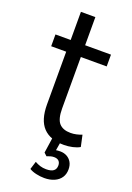

<svg xmlns="http://www.w3.org/2000/svg" viewBox="-158 -696 650 949"><g transform="rotate(20 167.0 -221.0)"><path d="M240 9Q168 9 131 -30Q94 -69 94 -151V-428H15V-490H95V-638H171V-490H307V-428H171V-158Q171 -102 191 -80Q211 -58 251 -58Q267 -58 282 -61.5Q297 -65 310 -70L323 -10Q308 -1 285.5 4Q263 9 240 9ZM205 196Q184 196 162 191Q140 186 126 177L139 135Q153 143 167.5 147.5Q182 152 199 152Q225 152 237.5 142.5Q250 133 250 114Q250 99 241.5 90.5Q233 82 216 82Q207 82 198 84.5Q189 87 179 91L164 77L178 -18H224L211 59L190 53Q198 49 210.5 47Q223 45 235 45Q255 45 270.5 53.5Q286 62 295 77.5Q304 93 304 115Q304 140 292 158Q280 176 257.5 186Q235 196 205 196Z"/></g></svg>

Font: Nunito Sans 10pt Condensed
Style: Regular
Weight: 400
Width: 3
Designer: Vernon Adams
Foundry: Vernon Adams
Version: Version 3.101;gftools[0.9.27]